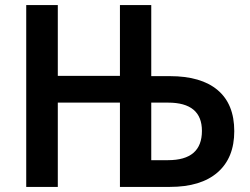

<svg xmlns="http://www.w3.org/2000/svg" viewBox="-20 -734 981 754"><path d="M83 0V-714H207V-436H451V-714H574V-435H647Q770 -435 835 -380Q900 -325 900 -219Q900 -114 834.5 -57Q769 0 647 0H451V-331H207V0ZM574 -105H640Q773 -105 773 -220Q773 -331 640 -331H574Z"/></svg>

Font: Noto Sans SemiCondensed SemiBold
Style: Regular
Weight: 600
Width: 4
Designer: Monotype Design Team
Foundry: Monotype Imaging Inc.
Version: Version 2.013; ttfautohint (v1.8.4.7-5d5b)